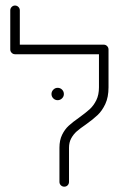

<svg xmlns="http://www.w3.org/2000/svg" viewBox="-20 -683 472 707"><path d="M198.9 -13.3V-138.9Q198.9 -166.7 208.7 -186.7Q218.5 -206.7 233 -220Q247.4 -233.3 271.9 -250.4Q295.9 -267.8 310.4 -280.9Q324.8 -294.1 334.6 -313.9Q344.4 -333.7 344.4 -361.5V-500.7H379.6V-361.5Q379.6 -325.2 367.8 -300Q355.9 -274.8 339.4 -259.3Q323 -243.7 295.9 -224.4Q274.8 -210 262.6 -199.3Q250.4 -188.5 242.2 -173.5Q234.1 -158.5 234.1 -138.9V-13.3Q234.1 -5.9 229.1 -0.7Q224.1 4.4 216.7 4.4Q209.3 4.4 204.1 -0.7Q198.9 -5.9 198.9 -13.3ZM35.2 -662.6Q42.6 -662.6 47.8 -657.4Q53 -652.2 53 -644.8V-500.7H17.8V-644.8Q17.8 -652.2 23 -657.4Q28.1 -662.6 35.2 -662.6ZM17.8 -500.7Q17.8 -508.1 23 -513.3Q28.1 -518.5 35.2 -518.5H362.2Q369.3 -518.5 374.4 -513.3Q379.6 -508.1 379.6 -500.7Q379.6 -493.7 374.6 -488.5Q369.6 -483.3 362.2 -483.3H35.2Q28.1 -483.3 23 -488.5Q17.8 -493.7 17.8 -500.7ZM169.6 -336.7Q169.6 -345.9 176.3 -352.8Q183 -359.6 192.2 -359.6Q201.9 -359.6 208.5 -353Q215.2 -346.3 215.2 -336.7Q215.2 -327.4 208.3 -320.7Q201.5 -314.1 192.2 -314.1Q183 -314.1 176.3 -320.7Q169.6 -327.4 169.6 -336.7Z"/></svg>

Font: 26F Galaxy Hebrew Light
Style: Regular
Weight: 300
Designer: C₂₉H₂₅N₃O₅
Version: Version 1.000